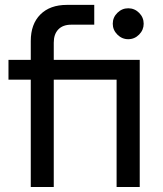

<svg xmlns="http://www.w3.org/2000/svg" viewBox="-20 -750 653 770"><path d="M103.4 0V-430.6H14V-510H103.4V-585.4Q103.4 -653.4 141.9 -691.9Q180.4 -730.4 248.4 -730.4H358V-651H265.6Q232.2 -651 213.9 -632Q195.6 -613 195.6 -579V-510H540.4V0H447.6V-430.6H195.6V0ZM494.2 -592.8Q469.2 -592.8 450.7 -611.3Q432.2 -629.8 432.2 -654.8Q432.2 -680.2 450.7 -698.5Q469.2 -716.8 494.2 -716.8Q519.6 -716.8 537.9 -698.5Q556.2 -680.2 556.2 -654.8Q556.2 -629.8 537.9 -611.3Q519.6 -592.8 494.2 -592.8Z"/></svg>

Font: MuseoModerno Thin
Style: Regular
Weight: 100
Designer: Pablo Cosgaya, Héctor Gatti, Marcela Romero, and the Authors of The MuseoModerno Project.
Foundry: Omnibus-Type Team
Version: Version 1.003